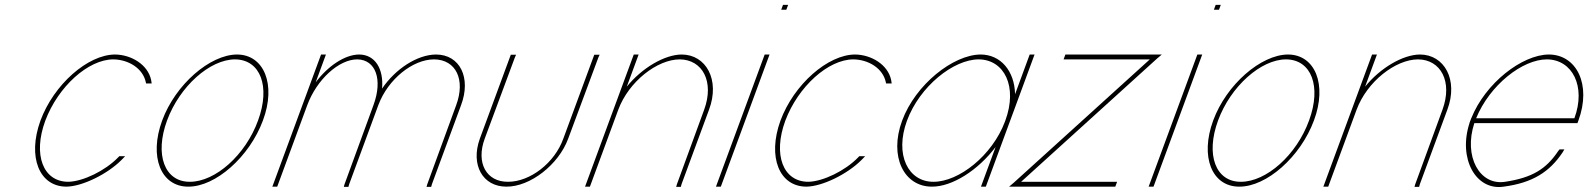

<svg xmlns="http://www.w3.org/2000/svg" viewBox="-20 -777 6526 789"><path d="M600.9 -449 603.3 -434H580.3L579.2 -439C567.2 -496 508.6 -532 446.1 -533C342.4 -533 218.6 -421 166.1 -281C114.5 -141 156.9 -30 260.6 -30C321.3 -31 413.3 -76 465.2 -130L470.1 -135H494.1L479.6 -120C422.2 -62 319 -11 253.2 -10C141 -10 92.2 -132 146.1 -281C201.1 -430 341.2 -553 453.4 -553C519.4 -552 587.1 -512 600.9 -449Z M646.5 -282C701.1 -430 842.6 -552 953.4 -553C1065.6 -553 1115.7 -429 1060.5 -282C1005.5 -133 865.9 -9 753.2 -10C641 -10 591.5 -133 646.5 -282ZM666.5 -282C614.5 -141 656.5 -29 760.6 -30C865.1 -30 989.1 -140 1040.5 -282C1092.1 -422 1050.2 -532 946.1 -533C842.4 -533 718.1 -422 666.5 -282Z M1550 -412.9C1604.5 -493.3 1693.7 -552.2 1771.4 -553C1870.4 -553 1917 -457 1874.7 -345L1754.9 -20L1751.8 -9H1732.8L1735.5 -19L1854.7 -345C1893.5 -450 1853.7 -532 1764.1 -533C1675.6 -533 1574.8 -451.1 1535.5 -347C1535.2 -346.4 1535 -345.7 1534.7 -345L1531 -335L1414.9 -20L1411.8 -9H1392.8L1395.5 -19L1511.1 -335H1511L1514.7 -345C1553.5 -450 1524.2 -532 1448.1 -533C1372.4 -533 1281.5 -450 1242.7 -345L1239 -335L1122.9 -20L1119.2 -10H1099.2L1102.9 -20L1219 -335L1222.7 -345L1295.7 -543L1299.4 -553H1319.4L1315.7 -543L1277.3 -438.8C1327.6 -505.7 1396.6 -552.3 1455.4 -553C1521.9 -553 1557.2 -493.2 1550 -412.9Z M2075.7 -543 2079.1 -552H2100.8L2096.2 -542L1971.8 -207C1935.3 -108 1978.4 -29 2068.1 -30C2158.2 -30 2259 -107 2294.8 -207L2418.7 -543L2422.1 -552H2444.1L2439.4 -542L2314.8 -207C2275.4 -100 2158.1 -9 2060.7 -10C1963.8 -10 1913 -99 1951.8 -207Z M2555.7 -420.9C2618.3 -498.1 2710.8 -552.3 2780.9 -553C2881.3 -553 2939.9 -449 2893.6 -326L2780.7 -20L2777.7 -9H2758.7L2761.4 -19L2873.6 -326C2916.3 -442 2866.5 -532 2773.6 -533C2681.1 -533 2563.5 -442 2520.7 -326L2517 -316L2407.9 -20L2404.2 -10H2384.2L2387.9 -20L2497 -316L2500.7 -326L2580.7 -543L2584.4 -553H2604.4L2600.7 -543Z M3200.3 -737H3190.3L3197.7 -757H3207.7H3208.7H3218.7L3211.3 -737H3201.3ZM3118.7 -543 3122.4 -553H3142.4L3138.7 -543L2945.9 -20L2942.2 -10H2922.2L2925.9 -20Z M3641.9 -449 3644.3 -434H3621.3L3620.2 -439C3608.2 -496 3549.6 -532 3487.1 -533C3383.4 -533 3259.6 -421 3207.1 -281C3155.5 -141 3197.9 -30 3301.6 -30C3362.3 -31 3454.3 -76 3506.2 -130L3511.1 -135H3535.1L3520.6 -120C3463.2 -62 3360 -11 3294.2 -10C3182 -10 3133.2 -132 3187.1 -281C3242.1 -430 3382.2 -553 3494.4 -553C3560.4 -552 3628.1 -512 3641.9 -449Z M3687.1 -281C3742.1 -430 3897.1 -552 4009.4 -553C4092.5 -553 4149.2 -485.1 4151.3 -389.8L4207.7 -543L4211.4 -553H4231.4L4227.7 -543L4132.6 -285C4132.1 -283.7 4131.6 -282.3 4131.1 -281L4034.9 -20L4031.2 -10H4011.2L4014.9 -20L4071.3 -172.9C3999 -77.3 3892.8 -9.3 3809.2 -10C3695.2 -10 3632.5 -133 3687.1 -281ZM3707.1 -281C3655.5 -141 3712.2 -29 3816.6 -30C3920.3 -30 4057.3 -137.8 4109.5 -276.7L4111.1 -281C4163.1 -422 4106.7 -532 4002.1 -533C3898.1 -533 3759.1 -422 3707.1 -281Z M4360.7 -533H4350.7L4358.1 -553H4368.1H4733.4H4743.4H4754.4L4735.5 -537L4176.2 -30H4560.6H4570.6L4563.2 -10H4553.2H4147.8H4137.8H4126.8L4145.7 -26L4705.1 -533Z M4978.3 -737H4968.3L4975.7 -757H4985.7H4986.7H4996.7L4989.3 -737H4979.3ZM4896.7 -543 4900.4 -553H4920.4L4916.7 -543L4723.9 -20L4720.2 -10H4700.2L4703.9 -20Z M4965.5 -282C5020.1 -430 5161.6 -552 5272.4 -553C5384.6 -553 5434.7 -429 5379.5 -282C5324.5 -133 5184.9 -9 5072.2 -10C4960 -10 4910.5 -133 4965.5 -282ZM4985.5 -282C4933.5 -141 4975.5 -29 5079.6 -30C5184.1 -30 5308.1 -140 5359.5 -282C5411.1 -422 5369.2 -532 5265.1 -533C5161.4 -533 5037.1 -422 4985.5 -282Z M5589.7 -420.9C5652.3 -498.1 5744.8 -552.3 5814.9 -553C5915.3 -553 5973.9 -449 5927.6 -326L5814.7 -20L5811.7 -9H5792.7L5795.4 -19L5907.6 -326C5950.3 -442 5900.5 -532 5807.6 -533C5715.1 -533 5597.5 -442 5554.7 -326L5551 -316L5441.9 -20L5438.2 -10H5418.2L5421.9 -20L5531 -316L5534.7 -326L5614.7 -543L5618.4 -553H5638.4L5634.7 -543Z M6046 -291H6449.8C6498.1 -422 6441.7 -532 6337.1 -533C6235.8 -533 6101.7 -427.2 6046 -291ZM6018.7 -271H6018.4L6022.1 -281L6025.8 -291H6026C6084.3 -436.3 6235 -552 6344.4 -553C6458.4 -553 6521.1 -430 6466.1 -281L6462.4 -271H6452.4H6038.6C5993.5 -134.1 6060.3 -13.4 6165.2 -30C6277.8 -47 6334.1 -83 6383 -156L6388.6 -163H6408.6L6400.8 -150C6347.7 -71 6279.1 -26 6159.5 -10C6045 7.6 5971.2 -124.9 6018.7 -271Z"/></svg>

Font: Nordica Plus
Style: NordicaClassicUltLtCondObl
Weight: 300
Version: Version 1.01